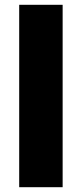

<svg xmlns="http://www.w3.org/2000/svg" viewBox="-20 -780 341 800"><path d="M241 0H60V-760H241Z"/></svg>

Font: Noto Sans Lao UI SemCond Blk
Style: Regular
Weight: 900
Width: 4
Designer: Monotype Design Team
Foundry: Monotype Imaging Inc.
Version: Version 2.000; ttfautohint (v1.8.4.7-5d5b)